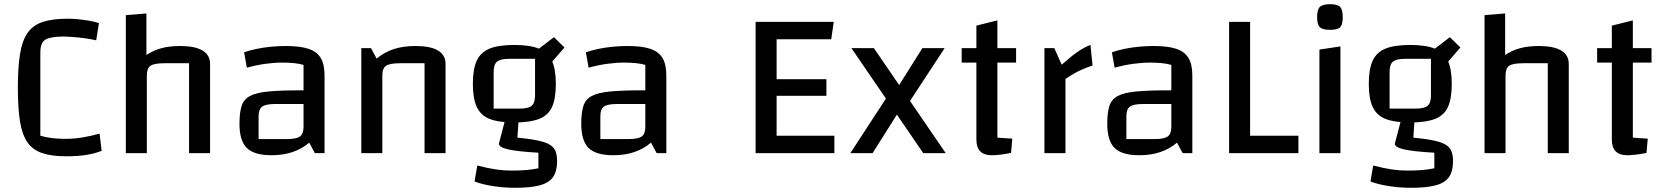

<svg xmlns="http://www.w3.org/2000/svg" viewBox="-20 -729 7927 914"><path d="M464 -11Q428 3 387.5 9Q347 15 294 15Q225 15 180 -0.5Q135 -16 110 -52.5Q85 -89 75 -152Q65 -215 65 -312Q65 -409 75.5 -473Q86 -537 112 -573.5Q138 -610 184.5 -625Q231 -640 304 -640Q325 -640 352 -637.5Q379 -635 406 -630Q433 -625 451 -619L438 -537Q413 -543 383 -547Q353 -551 326 -553Q299 -555 282 -555Q224 -555 198 -541.5Q172 -528 172 -479V-83Q198 -75 228 -71.5Q258 -68 291 -68Q333 -68 374.5 -75Q416 -82 454 -93Z M579 0V-657L677 -665V-467Q709 -489 748 -499.5Q787 -510 838 -510Q908 -510 944 -488.5Q980 -467 980 -425V0H880V-428H764Q714 -428 696.5 -416Q679 -404 679 -370V0Z M1273 10Q1190 10 1155 -24.5Q1120 -59 1120 -140Q1120 -192 1130 -224Q1140 -256 1170 -272Q1200 -288 1257.5 -293.5Q1315 -299 1410 -299H1455V-234H1292Q1245 -234 1228 -221.5Q1211 -209 1211 -176V-67H1345Q1391 -67 1408 -79.5Q1425 -92 1425 -125V-420Q1388 -431 1324 -431Q1285 -431 1242 -425Q1199 -419 1155 -407L1142 -480Q1167 -489 1200 -496Q1233 -503 1269.5 -506.5Q1306 -510 1341 -510Q1409 -510 1449 -496.5Q1489 -483 1507 -452.5Q1525 -422 1525 -370V0H1479L1452 -50Q1382 10 1273 10Z M1700 0V-500H1746L1773 -450Q1810 -481 1855 -495.5Q1900 -510 1959 -510Q2029 -510 2065 -488.5Q2101 -467 2101 -425V0H2001V-428H1885Q1836 -428 1818 -416Q1800 -404 1800 -370V0Z M2428 -146Q2353 -146 2310.5 -163Q2268 -180 2249.5 -220Q2231 -260 2231 -330Q2231 -400 2249.5 -440Q2268 -480 2310.5 -497.5Q2353 -515 2428 -515Q2502 -515 2545.5 -497.5Q2589 -480 2607.5 -439.5Q2626 -399 2626 -330Q2626 -260 2608 -220Q2590 -180 2546.5 -163Q2503 -146 2428 -146ZM2330 -212H2454Q2495 -212 2511 -225.5Q2527 -239 2527 -274V-449H2403Q2362 -449 2346 -435.5Q2330 -422 2330 -387ZM2632 39Q2632 86 2613 113.5Q2594 141 2550.5 153Q2507 165 2433 165Q2379 165 2327.5 157Q2276 149 2239 135L2252 59Q2303 72 2340 77.5Q2377 83 2415 83Q2455 83 2485 80.5Q2515 78 2543 72V-2Q2441 -8 2398 -18Q2355 -28 2355 -45L2385 -160H2449L2443 -74Q2503 -68 2540.5 -60Q2578 -52 2597.5 -40Q2617 -28 2624.5 -9Q2632 10 2632 39ZM2591 -415 2532 -487 2617 -552 2667 -503Z M2900 10Q2817 10 2782 -24.5Q2747 -59 2747 -140Q2747 -192 2757 -224Q2767 -256 2797 -272Q2827 -288 2884.5 -293.5Q2942 -299 3037 -299H3082V-234H2919Q2872 -234 2855 -221.5Q2838 -209 2838 -176V-67H2972Q3018 -67 3035 -79.5Q3052 -92 3052 -125V-420Q3015 -431 2951 -431Q2912 -431 2869 -425Q2826 -419 2782 -407L2769 -480Q2794 -489 2827 -496Q2860 -503 2896.5 -506.5Q2933 -510 2968 -510Q3036 -510 3076 -496.5Q3116 -483 3134 -452.5Q3152 -422 3152 -370V0H3106L3079 -50Q3009 10 2900 10Z M3677 -273V-83H3952V0H3577V-625H3949L3937 -542H3677V-352H3914V-273Z M4375 0 4033 -500H4140L4482 0ZM4028 0 4206 -273 4265 -208 4134 0ZM4298 -227 4240 -292 4371 -500H4477Z M4702 10Q4665 10 4646.5 -8.5Q4628 -27 4628 -65V-607L4728 -632V-74Q4742 -73 4758 -71.5Q4774 -70 4799 -69L4793 -1Q4762 5 4739.5 7.5Q4717 10 4702 10ZM4558 -431V-500H4817V-431Z M4999 -500 5034 -421Q5079 -461 5111 -483Q5143 -505 5171 -515L5181 -417Q5159 -410 5135.5 -400Q5112 -390 5090.5 -377.5Q5069 -365 5052 -353V0H4952V-500Z M5404 10Q5321 10 5286 -24.5Q5251 -59 5251 -140Q5251 -192 5261 -224Q5271 -256 5301 -272Q5331 -288 5388.5 -293.5Q5446 -299 5541 -299H5586V-234H5423Q5376 -234 5359 -221.5Q5342 -209 5342 -176V-67H5476Q5522 -67 5539 -79.5Q5556 -92 5556 -125V-420Q5519 -431 5455 -431Q5416 -431 5373 -425Q5330 -419 5286 -407L5273 -480Q5298 -489 5331 -496Q5364 -503 5400.5 -506.5Q5437 -510 5472 -510Q5540 -510 5580 -496.5Q5620 -483 5638 -452.5Q5656 -422 5656 -370V0H5610L5583 -50Q5513 10 5404 10Z M5831 0V-625H5931V-83H6161V0Z M6261 -493 6361 -508V0H6261ZM6312 -587Q6276 -587 6263 -599.5Q6250 -612 6250 -647Q6250 -683 6263 -696Q6276 -709 6312 -709Q6347 -709 6359.5 -696Q6372 -683 6372 -647Q6372 -612 6360 -599.5Q6348 -587 6312 -587Z M6693 -146Q6618 -146 6575.5 -163Q6533 -180 6514.5 -220Q6496 -260 6496 -330Q6496 -400 6514.5 -440Q6533 -480 6575.5 -497.5Q6618 -515 6693 -515Q6767 -515 6810.5 -497.5Q6854 -480 6872.5 -439.5Q6891 -399 6891 -330Q6891 -260 6873 -220Q6855 -180 6811.5 -163Q6768 -146 6693 -146ZM6595 -212H6719Q6760 -212 6776 -225.5Q6792 -239 6792 -274V-449H6668Q6627 -449 6611 -435.5Q6595 -422 6595 -387ZM6897 39Q6897 86 6878 113.5Q6859 141 6815.5 153Q6772 165 6698 165Q6644 165 6592.5 157Q6541 149 6504 135L6517 59Q6568 72 6605 77.5Q6642 83 6680 83Q6720 83 6750 80.5Q6780 78 6808 72V-2Q6706 -8 6663 -18Q6620 -28 6620 -45L6650 -160H6714L6708 -74Q6768 -68 6805.5 -60Q6843 -52 6862.5 -40Q6882 -28 6889.5 -9Q6897 10 6897 39ZM6856 -415 6797 -487 6882 -552 6932 -503Z M7047 0V-657L7145 -665V-467Q7177 -489 7216 -499.5Q7255 -510 7306 -510Q7376 -510 7412 -488.5Q7448 -467 7448 -425V0H7348V-428H7232Q7182 -428 7164.5 -416Q7147 -404 7147 -370V0Z M7727 10Q7690 10 7671.5 -8.5Q7653 -27 7653 -65V-607L7753 -632V-74Q7767 -73 7783 -71.5Q7799 -70 7824 -69L7818 -1Q7787 5 7764.5 7.5Q7742 10 7727 10ZM7583 -431V-500H7842V-431Z"/></svg>

Font: Changa ExtraLight
Style: Regular
Weight: 400
Version: Version 3.002; ttfautohint (v1.8.2)